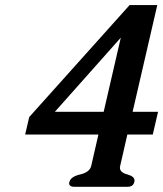

<svg xmlns="http://www.w3.org/2000/svg" viewBox="-20 -715 633 745"><path d="M334 -71.3 361.8 -192.9H77.6L93.3 -260.7L482.9 -695.3H590.3L494.6 -281.2H593.3L572.8 -192.9H474.1L446.3 -71.3Q445.3 -67.9 445.3 -64.5Q445.3 -45.9 473.6 -38.3Q502 -30.8 502 -14.2Q502 -12.2 501.5 -10.3L501 -8.3Q496.6 9.8 474.6 9.8H267.1Q244.6 8.8 249 -8.8Q249 -9.8 250 -10.7Q255.4 -29.8 291.7 -38.3Q328.1 -46.9 334 -71.3ZM382.3 -281.2 448.7 -568.8 192.9 -281.2Z"/></svg>

Font: Caudex
Style: Bold
Weight: 700
Italic angle: -13°
Version: Version 1.04